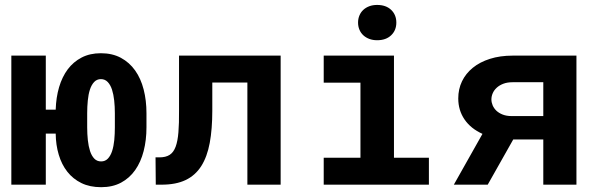

<svg xmlns="http://www.w3.org/2000/svg" viewBox="-20 -756 2440 786"><path d="M167.5 -307.1H208Q209.5 -356.9 221.9 -399.2Q234.4 -441.4 257.3 -472.2Q280.3 -502.9 314.2 -520.5Q348.1 -538.1 393.1 -538.1Q439.9 -538.1 474.9 -519.3Q509.8 -500.5 533.2 -467.5Q556.6 -434.6 568.1 -389.6Q579.6 -344.7 579.6 -292.5V-234.9Q579.6 -182.6 568.1 -137.7Q556.6 -92.8 533.4 -59.8Q510.3 -26.9 475.6 -8.3Q440.9 10.3 394 10.3Q347.7 10.3 313.2 -6.6Q278.8 -23.4 255.6 -53Q232.4 -82.5 220.5 -122.6Q208.5 -162.6 208 -209H167.5V0H26.4V-528.3H167.5ZM336.9 -234.9Q336.9 -207.5 339.6 -182.4Q342.3 -157.2 348.6 -137.7Q355 -118.2 366 -106.7Q377 -95.2 394 -95.2Q410.6 -95.2 421.6 -106.7Q432.6 -118.2 439 -137.7Q445.3 -157.2 447.8 -182.4Q450.2 -207.5 450.2 -234.9V-292.5Q450.2 -319.3 447.5 -344.5Q444.8 -369.6 438.5 -389.2Q432.1 -408.7 420.9 -420.4Q409.7 -432.1 393.1 -432.1Q376.5 -432.1 365.5 -420.4Q354.5 -408.7 348.1 -389.2Q341.8 -369.6 339.4 -344.5Q336.9 -319.3 336.9 -292.5Z M1128.9 -528.3V0H992.7V-418H849.1V-303.2Q849.1 -227.5 838.6 -170.9Q828.1 -114.3 804 -76.2Q779.8 -38.1 740 -19Q700.2 0 641.6 0H617.7L616.7 -111.8H632.8Q658.7 -111.8 674.6 -122.1Q690.4 -132.3 699 -155.3Q707.5 -178.2 710.4 -214.6Q713.4 -251 712.9 -303.2V-528.3Z M1305.2 -528.3H1592.8V-110.4H1735.8V0H1305.2V-110.4H1455.6V-417.5H1305.2ZM1445.8 -663.6Q1445.8 -679.2 1451.4 -692.6Q1457 -706.1 1467.3 -715.6Q1477.5 -725.1 1491.9 -730.5Q1506.3 -735.8 1523.9 -735.8Q1560.1 -735.8 1581.3 -715.6Q1602.5 -695.3 1602.5 -663.6Q1602.5 -631.8 1581.3 -611.6Q1560.1 -591.3 1523.9 -591.3Q1506.3 -591.3 1491.9 -596.7Q1477.5 -602.1 1467.3 -611.6Q1457 -621.1 1451.4 -634.5Q1445.8 -647.9 1445.8 -663.6Z M2339.8 -528.3V0H2204.1V-185.1H2081.1L1976.6 0H1837.9L1955.1 -208Q1907.2 -229.5 1881.6 -267.1Q1856 -304.7 1856 -353Q1856 -391.1 1871.3 -423.1Q1886.7 -455.1 1915.5 -478.5Q1944.3 -502 1985.6 -515.1Q2026.9 -528.3 2079.1 -528.3ZM1991.7 -349.1Q1991.7 -336.9 1996.8 -324.7Q2002 -312.5 2012.2 -302.7Q2022.5 -293 2038.1 -286.9Q2053.7 -280.8 2075.2 -280.8H2204.1V-419.4H2079.1Q2056.6 -419.4 2040.3 -413.1Q2023.9 -406.7 2013.2 -396.7Q2002.4 -386.7 1997.1 -374.3Q1991.7 -361.8 1991.7 -349.1Z"/></svg>

Font: Roboto Mono
Style: Bold
Weight: 700
Designer: Google
Version: Version 2.000985; 2015; ttfautohint (v1.3)